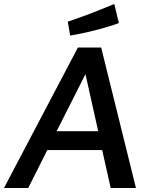

<svg xmlns="http://www.w3.org/2000/svg" viewBox="-96 -946 804 966"><path d="M588 0 413 -707H296L-76 0H46L142 -191H418L461 0ZM398 -286H189L334 -573ZM257 -767Q357 -784 448 -812Q480 -821 502 -830L479 -926Q350 -872 245 -837Z"/></svg>

Font: Brisa Sans Medium
Style: Italic
Weight: 600
Italic angle: -8°
Designer: Dalton Maag Ltd
Foundry: Dalton Maag Ltd
Version: Version 1.101;July 10, 2019;FontCreator 11.5.0.2425 64-bit